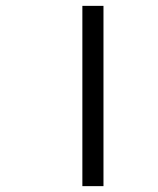

<svg xmlns="http://www.w3.org/2000/svg" viewBox="-20 -635 540 655"><path d="M261 -615H333V0H261Z"/></svg>

Font: Vazir Code FD
Style: Code-FD
Weight: 400
Foundry: DejaVu fonts team - Redesigned by Saber Rastikerdar
Version: Version 1.1.2